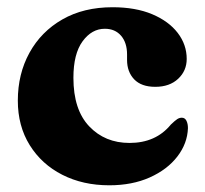

<svg xmlns="http://www.w3.org/2000/svg" viewBox="-20 -512 582 544"><path d="M509 -345Q509 -311.5 484.8 -288.8Q460.5 -266 420 -266Q380.5 -266 360.2 -287.2Q340 -308.5 340 -342V-357.5Q340 -391 323 -410.8Q306 -430.5 277 -430.5Q240 -430.5 214 -395Q188 -359.5 188 -291.5Q188 -201 232.8 -154Q277.5 -107 347 -107Q421.5 -107 464 -159Q476 -170.5 482.2 -174.5Q488.5 -178.5 495 -178.5Q504 -178.5 508.2 -170Q512.5 -161.5 512.5 -149Q511 -105.5 482.5 -68.5Q454 -31.5 404.2 -9.2Q354.5 13 289.5 13Q215 13 156.5 -16.8Q98 -46.5 64.2 -100.8Q30.5 -155 30.5 -227Q30.5 -302.5 63.5 -362.5Q96.5 -422.5 156.8 -457Q217 -491.5 299 -491.5Q364 -491.5 411 -471.8Q458 -452 483.5 -418.8Q509 -385.5 509 -345Z"/></svg>

Font: Fraunces 9pt S000
Style: Bold
Weight: 700
Version: Version 1.000; ttfautohint (v1.8.3)